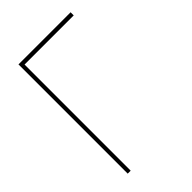

<svg xmlns="http://www.w3.org/2000/svg" viewBox="-210 -785 870 870"><g transform="rotate(-45 225.5 -350.0)"><path d="M97 0V-680H412V-700H78V0Z"/></g></svg>

Font: Advent Pro
Style: Thin
Weight: 100
Designer: Andreas Kalpakidis
Foundry: Andreas Kalpakidis
Version: Version 2.002 2007